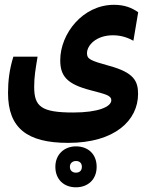

<svg xmlns="http://www.w3.org/2000/svg" viewBox="-20 -423 626 806"><path d="M266.1 176.8C463.4 176.8 559.6 81.5 559.6 -28.8C559.6 -83.5 541 -118.7 439 -146.5C357.9 -168.9 345.2 -175.3 345.2 -199.7C345.2 -232.9 383.8 -274.9 454.1 -274.9C489.3 -274.9 517.1 -264.6 540 -252L560.1 -371.6C533.7 -390.1 503.4 -402.8 458.5 -402.8C326.7 -402.8 232.9 -280.8 232.9 -170.4C232.9 -104 260.3 -70.3 359.4 -44.4C425.3 -27.3 447.3 -21.5 447.3 -2.4C447.3 25.4 392.1 49.3 287.6 49.3C153.3 49.3 123.5 24.4 123.5 -58.1C123.5 -102.5 128.9 -129.9 137.7 -185.1H36.1C19.5 -131.8 13.7 -83 13.7 -32.7C13.7 114.7 93.8 176.8 266.1 176.8ZM298.8 363.3C348.1 363.3 385.7 331.5 385.7 277.3C385.7 222.2 348.1 191.4 298.8 191.4C250 191.4 212.4 225.1 212.4 277.3C212.4 330.1 248 363.3 298.8 363.3ZM298.8 301.8C285.2 301.8 273.4 293.9 273.4 277.3C273.4 262.2 284.2 252.9 299.3 252.9C314 252.9 323.7 261.7 323.7 277.3C323.7 293 314 301.8 298.8 301.8Z"/></svg>

Font: Cascadia Code PL SemiBold
Style: Regular
Weight: 600
Monospace: yes
Designer: Aaron Bell
Foundry: Saja Typeworks
Version: Version 2404.023